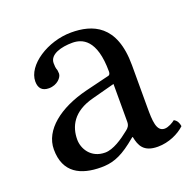

<svg xmlns="http://www.w3.org/2000/svg" viewBox="-89 -529 634 629"><g transform="rotate(-20 228.5 -214.5)"><path d="M293 -48C299 -17 310 10 360 10C398 10 434 -7 455 -27C453 -39 449 -48 438 -54C431 -48 414 -38 401 -38C372 -38 371 -77 371 -123V-270C371 -412 293 -439 220 -439C138 -439 55 -385 55 -328C55 -304 67 -292 90 -292C119 -292 137 -313 137 -326C137 -333 136 -340 134 -344C133 -347 132 -353 132 -364C132 -395 174 -406 212 -406C246 -406 293 -389 293 -276C293 -269 290 -265 287 -264L201 -243C105 -219 36 -166 36 -98C36 -16 92 10 162 10C197 10 227 2 271 -32L291 -48ZM293 -233V-101C293 -88 287 -81 279 -75C253 -54 219 -31 191 -31C141 -31 119 -71 119 -102C119 -147 140 -193 214 -212Z"/></g></svg>

Font: Libertinus Serif
Style: Regular
Weight: 400
Designer: Philipp H. Poll, Khaled Hosny
Foundry: Caleb Maclennan
Version: Version 7.050;RELEASE